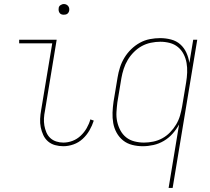

<svg xmlns="http://www.w3.org/2000/svg" viewBox="-20 -717 1040 952"><path d="M294 8Q273 8 253 2.5Q233 -3 218 -16Q203 -29 194.5 -47.5Q186 -66 182 -86Q178 -106 179 -127.5Q180 -149 184 -171L239 -502H75V-520H261L203 -168Q199 -149 198 -130.5Q197 -112 200 -94.5Q203 -77 210 -60.5Q217 -44 229.5 -32.5Q242 -21 259 -15.5Q276 -10 294 -10Q317 -10 339.5 -18.5Q362 -27 380 -44Q398 -61 410 -82Q422 -103 428 -125L445 -119Q437 -94 423.5 -70.5Q410 -47 390 -28.5Q370 -10 344.5 -1Q319 8 294 8ZM296 -644Q290 -644 284.5 -646Q279 -648 275.5 -653Q272 -658 271 -664Q270 -670 271 -676Q271 -681 273.5 -685Q276 -689 280 -691.5Q284 -694 288 -695.5Q292 -697 297 -697Q303 -697 308.5 -694.5Q314 -692 318 -687Q322 -682 323 -676Q324 -670 323 -664Q322 -659 319.5 -655Q317 -651 313.5 -648.5Q310 -646 305.5 -645Q301 -644 296 -644Z M816 215 868 -100Q855 -76 836 -54.5Q817 -33 792.5 -18.5Q768 -4 741 2Q714 8 688 8Q661 8 635.5 1.5Q610 -5 590.5 -20.5Q571 -36 558.5 -58.5Q546 -81 541.5 -106.5Q537 -132 538 -159Q539 -186 543 -213L563 -333Q567 -358 575 -383Q583 -408 597 -431Q611 -454 630.5 -473Q650 -492 673.5 -505Q697 -518 723 -523Q749 -528 774 -528Q802 -528 828.5 -521Q855 -514 874 -497Q893 -480 904 -456Q915 -432 919 -405L938 -520H958L836 215ZM694 -10Q717 -10 740.5 -15Q764 -20 785 -31.5Q806 -43 823.5 -61Q841 -79 853.5 -100Q866 -121 872.5 -143.5Q879 -166 883 -189L903 -309Q907 -333 908 -357.5Q909 -382 905 -405Q901 -428 890.5 -448.5Q880 -469 862.5 -483.5Q845 -498 822 -504Q799 -510 775 -510Q752 -510 728 -505Q704 -500 683 -488.5Q662 -477 644 -459Q626 -441 613.5 -420Q601 -399 593.5 -376Q586 -353 582 -330L562 -210Q559 -186 557.5 -161.5Q556 -137 561 -114Q566 -91 577 -70.5Q588 -50 605.5 -36Q623 -22 646.5 -16Q670 -10 694 -10Z"/></svg>

Font: Iosevka Curly Thin
Style: Italic
Weight: 100
Italic angle: -9°
Monospace: yes
Designer: Belleve Invis
Foundry: Belleve Invis
Version: Version 22.1.2; ttfautohint (v1.8.4)